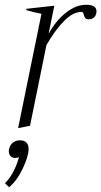

<svg xmlns="http://www.w3.org/2000/svg" viewBox="-20 -528 425 806"><path d="M385 -481Q385 -466 376.5 -456.5Q368 -447 353 -447Q342 -447 338 -452Q334 -457 331.5 -467.5Q329 -478 322 -478Q286 -478 248.5 -439.5Q211 -401 175 -339L106 0L56 10L154 -470Q118 -477 90 -486L91 -491L208 -504L184 -386Q214 -441 256.5 -474.5Q299 -508 341 -508Q385 -508 385 -481ZM100 98Q100 128 75.5 179.5Q51 231 18 258L1 241Q19 223 33 198Q47 173 55 147L60 132Q53 135 43 135Q32 135 24.5 127.5Q17 120 17 107Q17 101 18 98Q22 80 34.5 70.5Q47 61 63 61Q100 61 100 98Z"/></svg>

Font: Trirong ExtraLight
Style: Italic
Weight: 275
Italic angle: -12°
Designer: Katatrad Team
Foundry: CadsonDemak
Version: Version 1.003